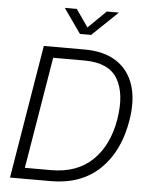

<svg xmlns="http://www.w3.org/2000/svg" viewBox="-61 -992 800 1042"><g transform="rotate(5 338.5 -471.5)"><path d="M255.4 0H33.2L153.8 -727.5H377Q481 -727.5 548.8 -684.1Q616.7 -640.6 643.6 -559.6Q670.4 -478.5 651.9 -365.7Q623.5 -193.8 521.7 -96.9Q419.9 0 255.4 0ZM108.9 -59.6H252Q393.1 -59.6 477.5 -141.1Q562 -222.7 585.9 -365.7Q608.9 -506.3 560.8 -587.2Q512.7 -668 379.9 -668H210ZM314.5 -943.4 380.9 -848.1 478 -943.4H543.5V-942.9L404.3 -809.6H343.3L249.5 -942.9V-943.4Z"/></g></svg>

Font: Inter Display Light
Style: Italic
Weight: 300
Italic angle: -9.39999°
Designer: Rasmus Andersson
Foundry: rsms
Version: Version 4.000;git-a52131595